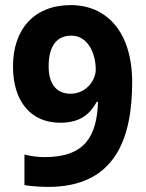

<svg xmlns="http://www.w3.org/2000/svg" viewBox="-20 -815 575 754"><path d="M499 -492C499 -693 396 -795 258 -795C115 -795 31 -701 31 -554C31 -416 102 -333 216 -333C296 -333 333 -367 360 -415H365C360 -281 315 -198 155 -198C127 -198 100 -202 76 -208V-88C100 -84 142 -81 169 -81C433 -81 499 -272 499 -492ZM260 -675C326 -675 356 -604 356 -542C356 -499 318 -447 257 -447C202 -447 171 -485 171 -554C171 -641 208 -675 260 -675Z"/></svg>

Font: Noto Sans Kannada UI SemiCondensed
Style: Bold
Weight: 700
Width: 4
Designer: Jelle Bosma - Monotype Design Team
Foundry: Monotype Imaging Inc.
Version: Version 2.005